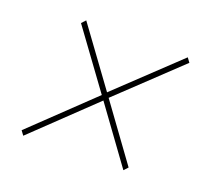

<svg xmlns="http://www.w3.org/2000/svg" viewBox="-82 -599 677 622"><g transform="rotate(20 256.5 -287.5)"><path d="M53 -77 42 -92 247 -288 104 -484 117 -498 260 -302 467 -498 478 -483 271 -287 409 -97 396 -83 258 -273Z"/></g></svg>

Font: Georama ExtraExtended Thin
Style: Italic
Weight: 100
Width: 8
Italic angle: -9°
Designer: Jean-Baptiste Levee
Foundry: Production Type
Version: Version 1.000